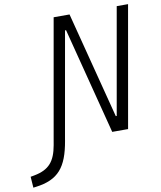

<svg xmlns="http://www.w3.org/2000/svg" viewBox="-225 -771 909 1082"><g transform="rotate(-10 229.5 -230.0)"><path d="M369.6 0H460.4L582.5 -693.4H517.6L410.2 -84H404.8L247.6 -693.4H156.7L36.6 -12.2L31.7 16.1C15.6 106 -18.6 149.4 -106 165.5L-127 169.4L-122.6 232.4L-107.4 230.5C22.9 213.9 73.7 150.9 99.1 2.9L100.1 -3.9L207 -609.4H212.9Z"/></g></svg>

Font: Cascadia Mono NF Light
Style: Italic
Weight: 300
Italic angle: -10°
Monospace: yes
Designer: Aaron Bell
Foundry: Saja Typeworks
Version: Version 2404.023